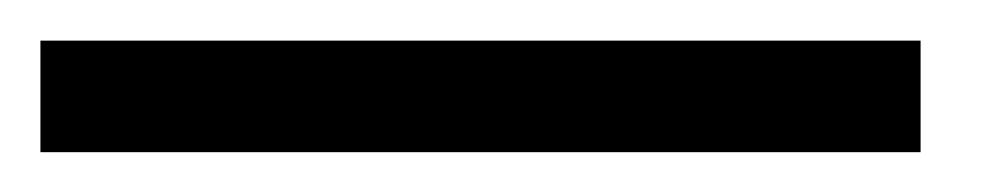

<svg xmlns="http://www.w3.org/2000/svg" viewBox="-39 60 496 95"><path d="M416.5 135.3V80.1H-19V135.3Z"/></svg>

Font: Ride Light
Style: Regular
Weight: 300
Version: Version 3.000